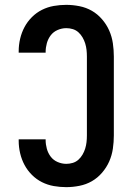

<svg xmlns="http://www.w3.org/2000/svg" viewBox="-20 -763 540 791"><path d="M253 8Q227 8 201.5 3.5Q176 -1 153 -12.5Q130 -24 111.5 -42.5Q93 -61 81 -83.5Q69 -106 63 -131.5Q57 -157 57 -183V-189H168V-186Q168 -168 173 -150Q178 -132 189 -117.5Q200 -103 217.5 -95.5Q235 -88 253 -88Q267 -88 280 -92Q293 -96 303 -105Q313 -114 320 -126Q327 -138 331 -151Q335 -164 336.5 -177.5Q338 -191 338 -205V-530Q338 -544 336.5 -557.5Q335 -571 331 -584Q327 -597 320 -609Q313 -621 303 -630Q293 -639 280 -643Q267 -647 253 -647Q235 -647 217.5 -639.5Q200 -632 189 -617.5Q178 -603 173 -585Q168 -567 168 -549V-546H57V-552Q57 -578 63 -603.5Q69 -629 81 -651.5Q93 -674 111.5 -692.5Q130 -711 153 -722.5Q176 -734 201.5 -738.5Q227 -743 253 -743Q280 -743 307.5 -737.5Q335 -732 358.5 -718.5Q382 -705 400.5 -683.5Q419 -662 430 -637Q441 -612 445 -584.5Q449 -557 449 -530V-205Q449 -178 445 -150.5Q441 -123 430 -98Q419 -73 400.5 -51.5Q382 -30 358.5 -16.5Q335 -3 307.5 2.5Q280 8 253 8Z"/></svg>

Font: Moesevka
Style: Bold
Weight: 700
Monospace: yes
Designer: Belleve Invis
Foundry: Belleve Invis
Version: Version 32.5.0; ttfautohint (v1.8.4)